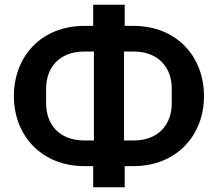

<svg xmlns="http://www.w3.org/2000/svg" viewBox="-20 -756 926 816"><path d="M376 40H510V-50H548C728 -50 847 -179 847 -347C847 -516 731 -646 547 -646H510V-736H376V-646H339C155 -646 39 -516 39 -347C39 -179 158 -50 338 -50H376ZM339 -159C231 -159 176 -228 176 -317V-379C176 -468 231 -537 339 -537H379V-159ZM507 -159V-537H547C655 -537 710 -468 710 -379V-317C710 -228 655 -159 547 -159Z"/></svg>

Font: Braiins Sans SemiBold
Style: Regular
Weight: 600
Designer: Mike Abbink, Paul van der Laan, Pieter van Rosmalen, Jiri Chlebus, Lubos Buracinsky
Foundry: Bold Monday, Sudetype
Version: Version 1.000;hotconv 1.0.109;makeotfexe 2.5.65596